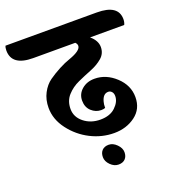

<svg xmlns="http://www.w3.org/2000/svg" viewBox="-236 -784 964 1062"><g transform="rotate(-20 246.0 -253.0)"><path d="M212 95Q212 70 226 55.5Q240 41 265 41Q290 41 312 63Q334 85 334 109.5Q334 134 320 148.5Q306 163 280.5 163Q255 163 233.5 141.5Q212 120 212 95ZM454 -669Q580 -669 580 -584Q580 -566 573 -552H372Q410 -520 410 -482Q410 -444 381.5 -419.5Q353 -395 312.5 -379Q272 -363 232 -345Q192 -327 163.5 -295.5Q135 -264 135 -216.5Q135 -169 175 -137Q215 -105 271.5 -105Q328 -105 360 -135.5Q392 -166 392 -200Q392 -216 383.5 -225.5Q375 -235 363 -235Q332 -235 321 -192Q317 -179 317 -157Q308 -153 293 -153Q261 -153 236 -176Q211 -199 211 -238Q211 -277 241 -303Q271 -329 316 -329Q384 -329 439.5 -277.5Q495 -226 495 -156.5Q495 -87 442.5 -48Q390 -9 318 -9Q246 -9 180 -42.5Q114 -76 68.5 -136Q23 -196 23 -264Q23 -312 43 -350Q63 -388 93.5 -409.5Q124 -431 159 -449.5Q194 -468 224 -478Q295 -503 295 -531Q295 -542 285 -552H38Q-88 -552 -88 -642Q-88 -659 -83 -669Z"/></g></svg>

Font: Laila
Style: Bold
Weight: 700
Designer: Hitesh Malaviya
Foundry: Indian Type Foundry
Version: Version 1.302;PS 1.0;hotconv 1.0.78;makeotf.lib2.5.61930; tt